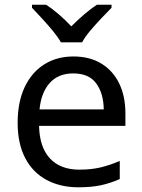

<svg xmlns="http://www.w3.org/2000/svg" viewBox="-20 -786 604 816"><path d="M292 -546Q361 -546 410.5 -516Q460 -486 486.5 -431.5Q513 -377 513 -304V-251H146Q148 -160 192.5 -112.5Q237 -65 317 -65Q368 -65 407.5 -74.5Q447 -84 489 -102V-25Q448 -7 408 1.5Q368 10 313 10Q237 10 178.5 -21Q120 -52 87.5 -113.5Q55 -175 55 -264Q55 -352 84.5 -415Q114 -478 167.5 -512Q221 -546 292 -546ZM291 -474Q228 -474 191.5 -433.5Q155 -393 148 -321H421Q420 -389 389 -431.5Q358 -474 291 -474ZM239 -606Q226 -629 204 -655.5Q182 -682 158 -708Q134 -734 116 -753V-766H176Q202 -749 230 -725Q258 -701 283 -674Q310 -701 338 -725Q366 -749 392 -766H454V-753Q435 -734 410.5 -708Q386 -682 363.5 -655.5Q341 -629 329 -606Z"/></svg>

Font: Noto Sans Samaritan
Style: Regular
Weight: 400
Designer: Monotype Design Team
Foundry: Monotype Imaging Inc.
Version: Version 2.001; ttfautohint (v1.8.4.7-5d5b)